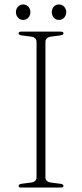

<svg xmlns="http://www.w3.org/2000/svg" viewBox="-20 -842 368 862"><path d="M184 -45.5Q184 -36 190.5 -30Q197 -24 208 -22.5L250.5 -17Q265 -15 265 -8Q265 -4.5 262.2 -2.2Q259.5 0 252.5 0H75.5Q69 0 66.2 -2.2Q63.5 -4.5 63.5 -8Q63.5 -15 77.5 -17L120 -22.5Q131.5 -24 137.8 -30Q144 -36 144 -45.5V-654.5Q144 -664 137.8 -670Q131.5 -676 120 -677.5L77.5 -683Q63.5 -685 63.5 -692Q63.5 -696 66.2 -698Q69 -700 75.5 -700H252.5Q259.5 -700 262.2 -698Q265 -696 265 -692Q265 -685 250.5 -683L208 -677.5Q197 -676 190.5 -670Q184 -664 184 -654.5ZM84 -752.5Q69.5 -752.5 60.5 -763Q51.5 -773.5 51.5 -787.5Q51.5 -801.5 60.5 -811.8Q69.5 -822 84 -822Q98.5 -822 107.5 -811.8Q116.5 -801.5 116.5 -787Q116.5 -773.5 107.5 -763Q98.5 -752.5 84 -752.5ZM244.5 -752.5Q230 -752.5 221.2 -763Q212.5 -773.5 212.5 -787.5Q212.5 -801.5 221.2 -811.8Q230 -822 244.5 -822Q259 -822 268.2 -811.8Q277.5 -801.5 277.5 -787Q277.5 -773.5 268.2 -763Q259 -752.5 244.5 -752.5Z"/></svg>

Font: Fraunces Thin
Style: Regular
Weight: 250
Version: Version 1.000;[b76b70a41]